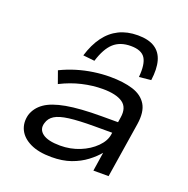

<svg xmlns="http://www.w3.org/2000/svg" viewBox="-136 -895 1013 1033"><g transform="rotate(20 370.5 -378.5)"><path d="M266 9Q192 9 144.5 -14Q97 -37 78.5 -75.5Q60 -114 72 -161Q86 -205 126.5 -233.5Q167 -262 244.5 -276Q322 -290 446 -290H560L550 -226H427Q338 -226 284 -219Q230 -212 203.5 -195.5Q177 -179 169 -150Q157 -112 188 -88.5Q219 -65 289 -65Q348 -65 400 -86Q452 -107 487.5 -142.5Q523 -178 528 -217L544 -318Q554 -378 516.5 -404Q479 -430 402 -430Q345 -430 284.5 -416Q224 -402 165 -372L140 -442Q183 -463 229 -477Q275 -491 323 -498Q371 -505 416 -505Q494 -505 548 -488Q602 -471 627 -430Q652 -389 641 -317L591 0H504L521 -111L524 -112Q499 -81 462 -53Q425 -25 377 -8Q329 9 266 9ZM307 -557 241 -564Q261 -630 294 -675Q327 -720 373.5 -743Q420 -766 481 -766Q542 -766 578 -743Q614 -720 626.5 -675Q639 -630 630 -564L562 -557Q569 -632 547.5 -665.5Q526 -699 465 -699Q404 -699 367 -665.5Q330 -632 307 -557Z"/></g></svg>

Font: Nunito Sans 7pt Expanded
Style: Italic
Weight: 400
Width: 7
Italic angle: -9°
Designer: Vernon Adams
Foundry: Vernon Adams
Version: Version 3.101;gftools[0.9.27]